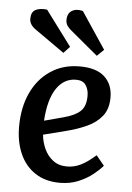

<svg xmlns="http://www.w3.org/2000/svg" viewBox="-55 -821 603 876"><g transform="rotate(5 246.0 -382.5)"><path d="M297 -523Q374 -523 411.5 -488Q449 -453 449 -394Q449 -341 423 -308.5Q397 -276 354 -256.5Q311 -237 263 -225L157 -198Q160 -165 174 -134Q188 -103 214 -83Q240 -63 278 -63Q311 -63 341.5 -78Q372 -93 409 -126L446 -81Q430 -62 402.5 -40Q375 -18 337 -2Q299 14 252 14Q186 14 139.5 -16.5Q93 -47 69 -101Q45 -155 45 -225Q45 -313 76 -380Q107 -447 164 -485Q221 -523 297 -523ZM344 -392Q344 -421 330.5 -441Q317 -461 286 -461Q230 -461 196 -410Q162 -359 156 -262L246 -286Q295 -299 319.5 -321.5Q344 -344 344 -392ZM244 -683Q232 -693 225 -703.5Q218 -714 218 -729Q218 -759 238.5 -771.5Q259 -784 289 -776L401 -608L370 -578ZM82 -673Q53 -693 53 -720Q53 -751 73 -761.5Q93 -772 126 -768L245 -608L217 -578Z"/></g></svg>

Font: Literata 12pt Medium
Style: Italic
Weight: 500
Italic angle: -2°
Designer: Latin by Veronika Burian and Jose Scaglione. Greek by Irene Vlachou. Cyrillic by Vera Evstafieva
Foundry: TypeTogether
Version: Version 3.002